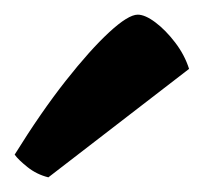

<svg xmlns="http://www.w3.org/2000/svg" viewBox="-20 -806 278 262"><path d="M46 -564Q30 -568 17.5 -578Q5 -588 0 -595Q36 -653 69.5 -695.5Q103 -738 129 -762Q155 -786 168 -786Q178 -786 192 -775.5Q206 -765 219 -748Q232 -731 238 -712Z"/></svg>

Font: Texturina 72pt Black
Style: Regular
Weight: 900
Designer: Guillermo Torres Carreño
Foundry: Omnibus-Type
Version: Version 1.002; ttfautohint (v1.8.3)